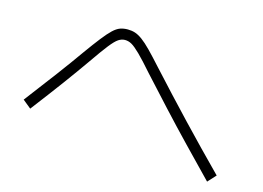

<svg xmlns="http://www.w3.org/2000/svg" viewBox="-80 -767 1159 847"><g transform="rotate(15 500.0 -344.0)"><path d="M920 -65Q851 -136 788.5 -201Q726 -266 667 -330Q608 -394 547 -461Q505 -509 480 -533.5Q455 -558 440 -566.5Q425 -575 409 -575Q394 -575 379.5 -565.5Q365 -556 342.5 -527.5Q320 -499 280 -441Q243 -388 195.5 -323.5Q148 -259 83 -174L45 -205Q110 -290 158.5 -355Q207 -420 245 -474Q278 -520 301.5 -550Q325 -580 342 -596Q359 -612 374.5 -617.5Q390 -623 409 -623Q427 -623 442.5 -618Q458 -613 476.5 -599.5Q495 -586 519.5 -561Q544 -536 580 -496Q674 -393 764 -298Q854 -203 954 -102Z"/></g></svg>

Font: M PLUS 1 Thin Light
Style: Regular
Weight: 300
Version: Version 1.001